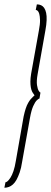

<svg xmlns="http://www.w3.org/2000/svg" viewBox="-82 -717 233 878"><path d="M-62 141.5Q-52 141.5 -42 138Q-32 134.5 -23 126.5Q-14 118.5 -6.5 105Q1 91.5 8 71.5Q15 51.5 19 24L55.5 -180Q61.5 -213 70 -232Q78.5 -251 86.8 -258.8Q95 -266.5 98.5 -266.5L103 -293.5Q100.5 -293.5 95.2 -301.5Q90 -309.5 87.2 -328Q84.5 -346.5 90 -377.5L125.5 -577.5Q130.5 -604.5 131.2 -624.5Q132 -644.5 129 -658.2Q126 -672 120.2 -680.5Q114.5 -689 106 -693Q97.5 -697 86.5 -697L81.5 -671.5Q85.5 -671.5 90 -667.8Q94.5 -664 97.5 -653.8Q100.5 -643.5 101 -625Q101.5 -606.5 95.5 -575.5L60.5 -380.5Q57 -359.5 57 -344Q57 -328.5 59 -317.5Q61 -306.5 64.2 -299.5Q67.5 -292.5 71.2 -288Q75 -283.5 76 -281Q73 -278 68 -273.5Q63 -269 57.8 -262.8Q52.5 -256.5 46.5 -246Q40.5 -235.5 35.5 -220.2Q30.5 -205 26 -184L-9.5 18.5Q-14 46.5 -20.5 65.5Q-27 84.5 -34.2 95.5Q-41.5 106.5 -47.2 111.5Q-53 116.5 -57 116.5Z"/></svg>

Font: Anybody UltraCondensed ExtraLight
Style: Italic
Weight: 250
Width: 1
Italic angle: -10°
Version: Version 1.113;gftools[0.9.25]